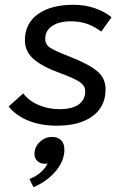

<svg xmlns="http://www.w3.org/2000/svg" viewBox="-20 -515 525 802"><path d="M16 -70 77 -125Q100 -94 141 -76.5Q182 -59 228 -59Q281 -59 308.5 -78.5Q336 -98 336 -134Q336 -156 314.5 -171.5Q293 -187 230 -210Q154 -238 119 -269.5Q84 -301 84 -347Q84 -417 138.5 -456Q193 -495 287 -495Q336 -495 377 -480.5Q418 -466 446 -443L403 -383Q372 -406 342 -416Q312 -426 276 -426Q227 -426 198 -406.5Q169 -387 169 -353Q169 -328 191 -314.5Q213 -301 277 -276Q355 -245 388 -216Q421 -187 421 -142Q421 -70 367 -30Q313 10 218 10Q150 10 98.5 -11Q47 -32 16 -70ZM103 233Q157 211 179 168Q175 169 167 169Q148 169 136 157.5Q124 146 124 128Q124 99 146 78Q168 57 197 57Q222 57 235.5 71Q249 85 249 110Q249 156 213.5 199Q178 242 120 267Z"/></svg>

Font: Niramit
Style: Italic
Weight: 400
Italic angle: -10°
Version: Version 1.000; ttfautohint (v1.6)